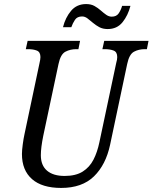

<svg xmlns="http://www.w3.org/2000/svg" viewBox="-20 -915 751 945"><path d="M281 10Q187 10 137.5 -33.5Q88 -77 88 -157Q88 -175 92 -204.5Q96 -234 100 -252L174 -602Q179 -623 179 -634Q179 -659 161.5 -666Q144 -673 118 -673H107L116 -714H374L366 -673H355Q326 -673 302 -660.5Q278 -648 268 -600L193 -247Q181 -188 181 -151Q181 -101 211.5 -75Q242 -49 298 -49Q353 -49 387 -70.5Q421 -92 440 -129Q459 -166 469 -214L552 -605Q557 -622 557 -634Q557 -659 539.5 -666Q522 -673 495 -673H484L493 -714H711L703 -673H692Q663 -673 639.5 -660.5Q616 -648 606 -600L522 -203Q501 -104 442.5 -47Q384 10 281 10ZM510 -772Q486 -772 468.5 -781.5Q451 -791 437 -803Q423 -815 410.5 -824.5Q398 -834 384 -834Q360 -834 349 -817.5Q338 -801 331 -781H290Q302 -829 330 -862Q358 -895 404 -895Q428 -895 445 -885.5Q462 -876 476 -863.5Q490 -851 503 -842Q516 -833 530 -833Q553 -833 564 -849Q575 -865 581 -886H622Q610 -839 583 -805.5Q556 -772 510 -772Z"/></svg>

Font: Noto Serif Condensed
Style: Italic
Weight: 400
Width: 3
Italic angle: -12°
Designer: Monotype Design Team
Foundry: Monotype Imaging Inc.
Version: Version 2.014; ttfautohint (v1.8.4.7-5d5b)